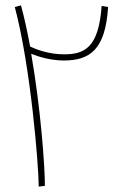

<svg xmlns="http://www.w3.org/2000/svg" viewBox="-20 -694 455 714"><path d="M147 -3C147 -77 131 -294 96 -494C123 -483 169 -469 217 -469C314 -469 372 -509 382 -668L358 -672C347 -515 293 -492 218 -492C169 -492 123 -506 92 -521C82 -575 71 -627 58 -674L35 -668C94 -447 124 -76 124 0Z"/></svg>

Font: Noto Sans Arabic UI SmCn Th
Style: Regular
Weight: 100
Width: 4
Designer: Monotype Design Team, Nadine Chahine and Nizar Qandah
Foundry: Monotype Imaging Inc.
Version: Version 2.010